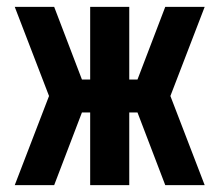

<svg xmlns="http://www.w3.org/2000/svg" viewBox="-20 -540 640 560"><path d="M23 0 123 -260 23 -520H138L219 -308H243V-520H357V-308H381L462 -520H577L477 -260L577 0H462L381 -212H357V0H243V-212H219L138 0Z"/></svg>

Font: Iosevka Custom XBdEx
Style: Regular
Weight: 800
Width: 7
Monospace: yes
Designer: Belleve Invis
Foundry: Belleve Invis
Version: Version 11.2.4; ttfautohint (v1.8.4)